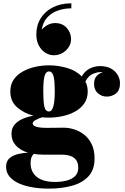

<svg xmlns="http://www.w3.org/2000/svg" viewBox="-20 -856 740 1136"><path d="M400.5 -624.3Q400.5 -599.1 386.5 -577.3Q372.5 -555.5 349.3 -542.3Q326.1 -529.1 298.9 -529.1Q271.3 -529.1 247.5 -544.5Q223.7 -559.9 209.3 -587.5Q194.9 -615.1 194.9 -652.3Q194.9 -706.3 220.9 -747.9Q246.9 -789.5 293.5 -812.9Q340.1 -836.3 402.1 -836.3V-806.7Q359.7 -806.7 322.1 -793.5Q284.5 -780.3 258.9 -752.1Q233.3 -723.9 226.9 -679.9Q238.9 -695.5 260.3 -707.5Q281.7 -719.5 306.1 -719.5Q349.7 -719.5 375.1 -690.7Q400.5 -661.9 400.5 -624.3ZM48 -64Q48 -97 66.2 -118.5Q84.5 -140 114 -152.8Q143.5 -165.5 178 -171.5Q122 -186 81.5 -221Q41 -256 41 -315Q41 -356.5 61.5 -385.8Q82 -415 115.8 -433.5Q149.5 -452 190 -460.8Q230.5 -469.5 270 -469.5Q323 -469.5 376.8 -454Q430.5 -438.5 463.5 -403.5Q483.5 -438 513 -451.5Q542.5 -465 571.5 -465Q611 -465 637.2 -450Q663.5 -435 676.8 -411.8Q690 -388.5 690 -364.5Q690 -321.5 666 -303Q642 -284.5 612 -284.5Q582 -284.5 559.2 -304.2Q536.5 -324 536.5 -360Q536.5 -389 551.5 -405.8Q566.5 -422.5 588.5 -428.5Q581.5 -429.5 574.5 -429.5Q555 -429.5 529.2 -418.8Q503.5 -408 485 -374Q499 -347 499 -315Q499 -273.5 478.5 -244Q458 -214.5 424.2 -196Q390.5 -177.5 350.2 -168.8Q310 -160 270 -160Q250 -160 229.5 -162Q208.5 -156 191 -146Q173.5 -136 173.5 -126Q173.5 -99.5 258 -99.5Q284.5 -99.5 310.5 -100Q336.5 -100.5 358 -100.5Q386 -100.5 417.5 -91Q449 -81.5 476.8 -60.2Q504.5 -39 522 -4Q539.5 31 539.5 82Q539.5 148.5 503.2 187.5Q467 226.5 405.5 243.2Q344 260 268 260Q221 260 176.2 253Q131.5 246 95.2 230.5Q59 215 37.5 190.2Q16 165.5 16 130Q16 96 38.2 78.5Q60.5 61 91 54.5Q121.5 48 146 47.5Q100 33.5 74 5Q48 -23.5 48 -64ZM236 -315Q236 -256 242.2 -226.2Q248.5 -196.5 270 -196.5Q304 -196.5 304 -315Q304 -382 296 -407.8Q288 -433.5 270 -433.5Q252 -433.5 244 -407.8Q236 -382 236 -315ZM161 109.5Q161 161 197.8 190.8Q234.5 220.5 306 220.5Q343 220.5 374.2 212.5Q405.5 204.5 424.2 186Q443 167.5 443 136.5Q443 59 345 59H236.5Q206 59 179.5 54.5Q171.5 63 166.2 75.2Q161 87.5 161 109.5Z"/></svg>

Font: Bodoni* 06pt Fatface
Style: Regular
Weight: 900
Version: Version 2.3